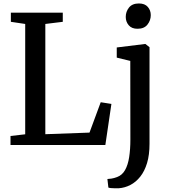

<svg xmlns="http://www.w3.org/2000/svg" viewBox="-20 -814 958 1078"><path d="M39 0V-50.5L121.5 -60V-679.5L41 -691.5V-743H332.5V-691.5L234.5 -679.5V-60.5L482.5 -69.5L545.5 -240L605.5 -230.5L571.5 0ZM647 243Q639 243.5 626.5 243.2Q614 243 603 242Q592 241 588.5 239L583 191Q590.5 191 605.5 188.8Q620.5 186.5 637.5 180Q666 169.5 682.2 140.8Q698.5 112 705.2 68.2Q712 24.5 712 -30.5L711.5 -472L635.5 -490.5V-547.5L794 -567H796.5L819.5 -549V-7Q819.5 55 805.8 101Q792 147 767.5 177.8Q743 208.5 712 224.5Q681 240.5 647 243ZM751.5 -652.5Q719.5 -652.5 702.8 -672.2Q686 -692 686 -719Q686 -748.5 704.2 -771.5Q722.5 -794.5 759.5 -794.5H760.5Q793 -794.5 809.8 -775.2Q826.5 -756 826.5 -729Q826.5 -699.5 808 -676Q789.5 -652.5 752.5 -652.5Z"/></svg>

Font: Merriweather 20pt Medium
Style: Regular
Weight: 500
Version: Version 2.100